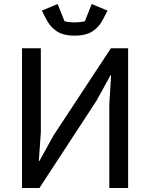

<svg xmlns="http://www.w3.org/2000/svg" viewBox="-20 -939 750 959"><path d="M90 -698H184V-279L174 -135H177L247 -262L534 -698H620V0H526V-419L535 -563H532L462 -436L177 0H90ZM353 -761Q296 -761 262.5 -783.5Q229 -806 210 -845L189 -886L268 -919L302 -833Q313 -830 327 -828.5Q341 -827 353 -827Q365 -827 379 -828.5Q393 -830 404 -833L438 -919L517 -886L496 -845Q477 -806 443.5 -783.5Q410 -761 353 -761Z"/></svg>

Font: IBM Plex Sans Text
Style: Regular
Weight: 450
Designer: Mike Abbink, Paul van der Laan, Pieter van Rosmalen
Foundry: Bold Monday
Version: Version 3.005